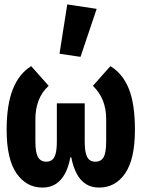

<svg xmlns="http://www.w3.org/2000/svg" viewBox="-20 -836 640 868"><path d="M363 -197Q363 -163 368 -143Q373 -123 383.5 -114Q394 -105 411 -105Q437 -105 448.5 -125.5Q460 -146 460 -197V-299Q460 -343 445.5 -380.5Q431 -418 400 -448L479 -537Q535 -503 562.5 -434.5Q590 -366 590 -249Q590 -117 546 -52.5Q502 12 428 12Q394 12 369 -3.5Q344 -19 327.5 -49.5Q311 -80 302 -125H298Q290 -80 273 -49.5Q256 -19 231 -3.5Q206 12 172 12Q99 12 54.5 -52.5Q10 -117 10 -249Q10 -362 38 -432.5Q66 -503 121 -537L200 -448Q169 -420 154.5 -381.5Q140 -343 140 -299V-197Q140 -146 152 -125.5Q164 -105 189 -105Q206 -105 216.5 -114Q227 -123 232 -143Q237 -163 237 -197V-369H363ZM344 -579 249 -593 284 -816 417 -796Z"/></svg>

Font: Lilex
Style: Regular
Weight: 400
Monospace: yes
Designer: Mike Abbink, Paul van der Laan, Pieter van Rosmalen, Mikhael Khrustik
Foundry: Mikhael Khrustik
Version: Version 2.510